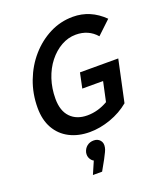

<svg xmlns="http://www.w3.org/2000/svg" viewBox="-171 -815 1027 1197"><g transform="rotate(-20 342.5 -216.0)"><path d="M55 -242Q55 -335 86.5 -418Q118 -501 173.5 -564.5Q229 -628 301 -664.5Q373 -701 455 -701Q571 -701 659 -614L570 -530Q518 -590 434 -590Q383 -590 337 -564Q291 -538 255 -492.5Q219 -447 199 -386.5Q179 -326 179 -257Q179 -177 220 -134.5Q261 -92 332 -92Q402 -92 468 -130L496 -260H358L379 -360H633L574 -84Q520 -39 449.5 -14Q379 11 311 11Q235 11 177 -19Q119 -49 87 -105.5Q55 -162 55 -242ZM365 133Q363 145 355.5 160.5Q348 176 335 201L297 269H236L272 186Q259 180 249.5 163Q240 146 244 123Q250 98 268.5 83Q287 68 314 68Q340 68 355.5 86Q371 104 365 133Z"/></g></svg>

Font: Radio Canada Medium
Style: Italic
Weight: 500
Italic angle: -12°
Designer: Charles Daoud, Etienne Aubert Bonn, Alexandre Saumier Demers, Jacques Le Bailly
Foundry: Radio-Canada
Version: Version 2.104; ttfautohint (v1.8.4.7-5d5b);gftools[0.9.28.de